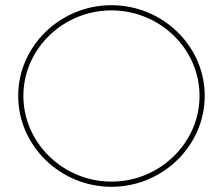

<svg xmlns="http://www.w3.org/2000/svg" viewBox="-20 -719 858 739"><path d="M409 -699C212 -699 50 -542 50 -350C50 -158 212 0 409 0C606 0 768 -158 768 -350C768 -542 606 -699 409 -699ZM409 -679C595 -679 748 -531 748 -350C748 -169 595 -20 409 -20C223 -20 70 -169 70 -350C70 -531 223 -679 409 -679Z"/></svg>

Font: Montserrat Thin
Style: Regular
Weight: 250
Designer: Julieta Ulanovsky
Foundry: Julieta Ulanovsky
Version: Version 4.000